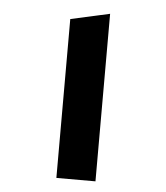

<svg xmlns="http://www.w3.org/2000/svg" viewBox="-47 -642 594 685"><g transform="rotate(5 250.0 -300.0)"><path d="M180 0V-569L320 -600V0Z"/></g></svg>

Font: Reem Kufi
Style: Bold
Weight: 700
Designer: Khaled Hosny
Version: Version 1.001